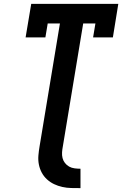

<svg xmlns="http://www.w3.org/2000/svg" viewBox="-20 -755 640 990"><path d="M395 215Q371 215 347.5 214.5Q324 214 301.5 209Q279 204 259 194.5Q239 185 222.5 170Q206 155 195.5 135.5Q185 116 180.5 93.5Q176 71 178 47Q180 23 184 0L289 -634H226L214 -562H112L141 -735H590L562 -562H460L472 -634H409L304 0Q301 15 300 30.5Q299 46 302.5 60Q306 74 315 85.5Q324 97 336.5 104Q349 111 364.5 113Q380 115 395 115Z"/></svg>

Font: Iosevka Etoile Oblique
Style: Bold
Weight: 700
Italic angle: -9°
Designer: Belleve Invis
Foundry: Belleve Invis
Version: Version 15.5.2; ttfautohint (v1.8.4)